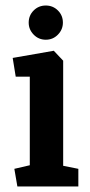

<svg xmlns="http://www.w3.org/2000/svg" viewBox="-20 -676 328 696"><path d="M43 0 32 -64 88 -77V-398H37L26 -466L175 -492L209 -456V-75L264 -64V0ZM146 -532Q120 -532 102 -550.5Q84 -569 84 -594Q84 -620 102 -638Q120 -656 146 -656Q172 -656 190 -638Q208 -620 208 -594Q208 -569 190 -550.5Q172 -532 146 -532Z"/></svg>

Font: Kreon Light
Style: Regular
Weight: 300
Designer: Julia Petretta
Foundry: Julia Petretta and Eli Heuer
Version: Version 2.002